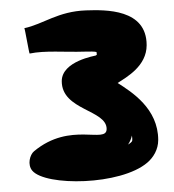

<svg xmlns="http://www.w3.org/2000/svg" viewBox="-20 -844 335 370"><path d="M234.2 -582.8C234.9 -578.5 234.9 -577.5 234.9 -574.1C234.9 -572.8 235.1 -570.4 226.8 -565.4C231 -572 232.6 -576.4 234.2 -582.8ZM26.9 -789.7C27.8 -789.9 36.2 -740.6 37.1 -740.8C67.2 -747.1 103.9 -743.2 143.1 -744.5C154.2 -744.9 162.2 -744.7 166 -743.8C166.2 -742.9 166.4 -742 166.6 -738.7C166.3 -738.5 165.6 -737.7 164.8 -737.1C164.1 -736.5 99 -726.4 99 -687.6C99 -631.2 185.5 -632.7 185.5 -595.5C185.5 -565.9 115.4 -610.7 45.7 -552.6C37.5 -545.9 32.4 -526.7 42.2 -515.1C67.7 -484.9 212.7 -486.6 264 -530.7C275.7 -540.7 284.9 -556 284.9 -574.1C284.9 -634.9 233.6 -666.9 206.7 -684.1C224.4 -695.6 262.6 -716.7 262.6 -757C262.6 -827.1 183.1 -825.2 146.1 -824C91.6 -822.2 63.3 -797.4 26.9 -789.7Z"/></svg>

Font: Rocketfuel
Style: Regular
Weight: 400
Designer: Mew Too
Foundry: Cannot Into Space Fonts.
Version: Version 0.27